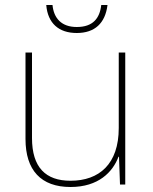

<svg xmlns="http://www.w3.org/2000/svg" viewBox="-20 -738 613 768"><path d="M410 -718H385C379 -665 352 -630 287 -630C226 -630 195 -665 190 -718H165C171 -645 215 -606 287 -606C359 -606 401 -645 410 -718ZM481 -528H455V-226C455 -82 377 -15 262 -15C163 -15 108 -68 108 -186V-528H82V-182C82 -57 144 10 262 10C374 10 431 -50 454 -111H456L460 0H481Z"/></svg>

Font: Noto Sans Gurmukhi UI Thin
Style: Regular
Weight: 100
Designer: Jelle Bosma - Monotype Design Team
Foundry: Monotype Imaging Inc.
Version: Version 2.004